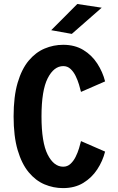

<svg xmlns="http://www.w3.org/2000/svg" viewBox="-20 -930 590 960"><path d="M295 10.5Q247 10.5 202.5 -8.2Q158 -27 123.2 -69Q88.5 -111 68.2 -179.8Q48 -248.5 48 -348Q48 -447.5 68.2 -516.2Q88.5 -585 123.5 -626.8Q158.5 -668.5 203 -687.2Q247.5 -706 296 -706Q354 -706 396.5 -680.2Q439 -654.5 466.2 -612.5Q493.5 -570.5 505.5 -523L385 -470.5Q381.5 -485.5 375 -507.2Q368.5 -529 358.2 -550Q348 -571 332.8 -585.2Q317.5 -599.5 296.5 -599.5Q249.5 -599.5 218.5 -538.8Q187.5 -478 187.5 -348Q187.5 -218 218.2 -157.2Q249 -96.5 296 -96.5Q317 -96.5 332.2 -110.5Q347.5 -124.5 358 -145.5Q368.5 -166.5 375 -188Q381.5 -209.5 385 -224.5L505.5 -172Q493.5 -124.5 466.2 -83Q439 -41.5 396.5 -15.5Q354 10.5 295 10.5ZM339 -760.5 236 -779 366.5 -910 488.5 -891.5Z"/></svg>

Font: Trispace SemiCondensed SemiBold
Style: Regular
Weight: 600
Width: 4
Designer: Tyler Finck
Foundry: Etcetera Type Company
Version: Version 1.210; ttfautohint (v1.8.3)